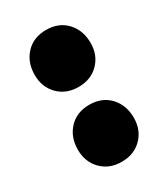

<svg xmlns="http://www.w3.org/2000/svg" viewBox="-133 -555 552 631"><g transform="rotate(-30 143.0 -240.0)"><path d="M37 -380Q37 -428 66 -459Q95 -490 143 -490Q191 -490 220 -459Q249 -428 249 -380Q249 -334 219.5 -304Q190 -274 143 -274Q96 -274 66.5 -304Q37 -334 37 -380ZM37 -96Q37 -144 66 -175Q95 -206 143 -206Q191 -206 220 -175Q249 -144 249 -96Q249 -50 219.5 -20Q190 10 143 10Q96 10 66.5 -20Q37 -50 37 -96Z"/></g></svg>

Font: Cantarell Extra Bold
Style: Regular
Weight: 800
Designer: Dave Crossland, Nikolaus Waxweiler, Florian Fecher, Jacques Le Bailly, Eben Sorkin, Alexei Vanyashin, Alexios Zavras, Em
Version: Version 0.303